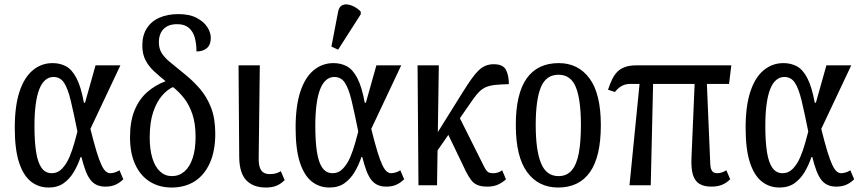

<svg xmlns="http://www.w3.org/2000/svg" viewBox="-20 -828 3850 858"><path d="M197 10Q152 10 118 -17Q84 -44 65 -102.5Q46 -161 46 -257Q46 -354 67 -418Q88 -482 126.5 -514Q165 -546 215 -546Q249 -546 275.5 -531.5Q302 -517 322 -478.5Q342 -440 355 -369H360L407 -536H518L384 -252Q400 -188 412 -149Q424 -110 434 -89.5Q444 -69 453.5 -61.5Q463 -54 473 -54Q481 -54 492 -57Q503 -60 514 -67L531 -27Q515 -11 496 -2.5Q477 6 451 6Q429 6 412.5 -1.5Q396 -9 384 -24.5Q372 -40 362.5 -65Q353 -90 344 -126H340Q328 -90 309.5 -59Q291 -28 264 -9Q237 10 197 10ZM211 -54Q238 -54 257.5 -74.5Q277 -95 290 -125.5Q303 -156 311.5 -187Q320 -218 326 -240Q309 -325 296 -379Q283 -433 266 -458.5Q249 -484 219 -484Q198 -484 182 -470Q166 -456 155.5 -429Q145 -402 139.5 -361Q134 -320 134 -266Q134 -195 141.5 -148Q149 -101 166 -77.5Q183 -54 211 -54Z M747 10Q692 10 650 -16Q608 -42 584.5 -92.5Q561 -143 561 -214Q561 -286 581.5 -335.5Q602 -385 638 -416.5Q674 -448 720 -465Q693 -487 669 -509Q645 -531 630.5 -558.5Q616 -586 616 -625Q616 -670 636 -701.5Q656 -733 692.5 -749Q729 -765 777 -765Q826 -765 858 -748.5Q890 -732 906 -707.5Q922 -683 922 -659Q922 -628 904.5 -613Q887 -598 858 -598Q858 -632 850.5 -659.5Q843 -687 824 -703.5Q805 -720 772 -720Q732 -720 711 -698.5Q690 -677 690 -639Q690 -611 702.5 -591Q715 -571 739 -551Q763 -531 799 -502Q842 -468 874 -430.5Q906 -393 924 -345Q942 -297 942 -230Q942 -153 917.5 -99Q893 -45 849.5 -17.5Q806 10 747 10ZM748 -41Q780 -41 804 -61.5Q828 -82 841 -121.5Q854 -161 854 -216Q854 -275 840 -317Q826 -359 803 -388.5Q780 -418 753 -439Q728 -428 704 -400.5Q680 -373 664.5 -327Q649 -281 649 -213Q649 -160 661 -121Q673 -82 695.5 -61.5Q718 -41 748 -41Z M1168 10Q1112 10 1081 -22Q1050 -54 1049 -125L1046 -536H1141L1136 -119Q1136 -92 1142 -77Q1148 -62 1159 -56Q1170 -50 1185 -50Q1201 -50 1212 -53Q1223 -56 1235 -63L1252 -23Q1235 -6 1215.5 2Q1196 10 1168 10Z M1452 10Q1407 10 1373 -17Q1339 -44 1320 -102.5Q1301 -161 1301 -257Q1301 -354 1322 -418Q1343 -482 1381.5 -514Q1420 -546 1470 -546Q1504 -546 1530.5 -531.5Q1557 -517 1577 -478.5Q1597 -440 1610 -369H1615L1662 -536H1773L1639 -252Q1655 -188 1667 -149Q1679 -110 1689 -89.5Q1699 -69 1708.5 -61.5Q1718 -54 1728 -54Q1736 -54 1747 -57Q1758 -60 1769 -67L1786 -27Q1770 -11 1751 -2.5Q1732 6 1706 6Q1684 6 1667.5 -1.5Q1651 -9 1639 -24.5Q1627 -40 1617.5 -65Q1608 -90 1599 -126H1595Q1583 -90 1564.5 -59Q1546 -28 1519 -9Q1492 10 1452 10ZM1466 -54Q1493 -54 1512.5 -74.5Q1532 -95 1545 -125.5Q1558 -156 1566.5 -187Q1575 -218 1581 -240Q1564 -325 1551 -379Q1538 -433 1521 -458.5Q1504 -484 1474 -484Q1453 -484 1437 -470Q1421 -456 1410.5 -429Q1400 -402 1394.5 -361Q1389 -320 1389 -266Q1389 -195 1396.5 -148Q1404 -101 1421 -77.5Q1438 -54 1466 -54ZM1491 -606 1461 -620 1491 -776Q1495 -796 1506.5 -803Q1518 -810 1533 -808Q1548 -806 1564 -797.5Q1580 -789 1592 -776V-764Z M1909 -118 1913 -200 2051 -421Q2071 -453 2087.5 -476Q2104 -499 2119 -513.5Q2134 -528 2150.5 -534.5Q2167 -541 2186 -541Q2228 -541 2241 -516Q2254 -491 2254 -452Q2217 -451 2193 -448.5Q2169 -446 2152.5 -439Q2136 -432 2122.5 -419Q2109 -406 2093 -383ZM1850 0 1846 -536H1941L1933 0ZM2158 6Q2130 6 2113 -1.5Q2096 -9 2085 -24Q2074 -39 2063 -60L1964 -266L2022 -326L2143 -84Q2150 -70 2156 -63.5Q2162 -57 2169 -55.5Q2176 -54 2185 -54Q2196 -54 2206 -57.5Q2216 -61 2224 -67L2241 -27Q2228 -14 2207.5 -4Q2187 6 2158 6Z M2474 10Q2386 10 2335.5 -59Q2285 -128 2285 -269Q2285 -409 2333.5 -477.5Q2382 -546 2477 -546Q2564 -546 2614.5 -477.5Q2665 -409 2665 -269Q2665 -128 2616.5 -59Q2568 10 2474 10ZM2476 -41Q2513 -41 2535 -67Q2557 -93 2566.5 -143.5Q2576 -194 2576 -269Q2576 -382 2553.5 -438Q2531 -494 2476 -494Q2420 -494 2397 -438Q2374 -382 2374 -269Q2374 -157 2397.5 -99Q2421 -41 2476 -41Z M2728 -417 2697 -427Q2706 -454 2716 -474.5Q2726 -495 2740 -508.5Q2754 -522 2774.5 -529Q2795 -536 2825 -536H3248L3238 -453H2794Q2783 -453 2771.5 -449.5Q2760 -446 2749 -438Q2738 -430 2728 -417ZM2793 0 2840 -473H2899L2888 0ZM3159 6Q3126 6 3105.5 -6.5Q3085 -19 3076.5 -47Q3068 -75 3070 -122L3085 -473H3138L3154 -96Q3155 -74 3162 -64Q3169 -54 3185 -54Q3196 -54 3206 -57.5Q3216 -61 3226 -67L3243 -27Q3225 -9 3205 -1.5Q3185 6 3159 6Z M3463 10Q3418 10 3384 -17Q3350 -44 3331 -102.5Q3312 -161 3312 -257Q3312 -354 3333 -418Q3354 -482 3392.5 -514Q3431 -546 3481 -546Q3515 -546 3541.5 -531.5Q3568 -517 3588 -478.5Q3608 -440 3621 -369H3626L3673 -536H3784L3650 -252Q3666 -188 3678 -149Q3690 -110 3700 -89.5Q3710 -69 3719.5 -61.5Q3729 -54 3739 -54Q3747 -54 3758 -57Q3769 -60 3780 -67L3797 -27Q3781 -11 3762 -2.5Q3743 6 3717 6Q3695 6 3678.5 -1.5Q3662 -9 3650 -24.5Q3638 -40 3628.5 -65Q3619 -90 3610 -126H3606Q3594 -90 3575.5 -59Q3557 -28 3530 -9Q3503 10 3463 10ZM3477 -54Q3504 -54 3523.5 -74.5Q3543 -95 3556 -125.5Q3569 -156 3577.5 -187Q3586 -218 3592 -240Q3575 -325 3562 -379Q3549 -433 3532 -458.5Q3515 -484 3485 -484Q3464 -484 3448 -470Q3432 -456 3421.5 -429Q3411 -402 3405.5 -361Q3400 -320 3400 -266Q3400 -195 3407.5 -148Q3415 -101 3432 -77.5Q3449 -54 3477 -54Z"/></svg>

Font: Noto Serif ExtraCondensed
Style: Regular
Weight: 400
Width: 2
Designer: Monotype Design Team
Foundry: Monotype Imaging Inc.
Version: Version 2.013